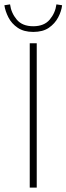

<svg xmlns="http://www.w3.org/2000/svg" viewBox="-36 -858 304 878"><path d="M100 0V-660H132V0ZM116 -712Q73 -712 45 -731Q17 -750 2.5 -778.5Q-12 -807 -16 -834L10 -838Q15 -799 40.5 -768.5Q66 -738 116 -738Q166 -738 191.5 -768.5Q217 -799 222 -838L248 -834Q245 -807 230 -778.5Q215 -750 187.5 -731Q160 -712 116 -712Z"/></svg>

Font: Source Sans 3 VF
Style: Regular
Weight: 200
Designer: Paul D. Hunt
Foundry: Adobe
Version: Version 3.046;hotconv 1.0.118;makeotfexe 2.5.65603